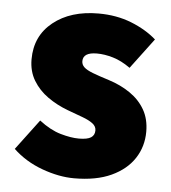

<svg xmlns="http://www.w3.org/2000/svg" viewBox="-44 -552 539 605"><g transform="rotate(5 226.0 -250.0)"><path d="M212 12Q164 12 110.5 -7.5Q57 -27 18 -64L90 -160Q125 -133 158 -123.5Q191 -114 216 -114Q243 -114 254.5 -121.5Q266 -129 266 -144Q266 -157 254 -166Q242 -175 221.5 -182.5Q201 -190 174 -200Q139 -213 110 -233.5Q81 -254 63.5 -283Q46 -312 46 -350Q46 -424 101 -468Q156 -512 244 -512Q301 -512 348 -493.5Q395 -475 428 -446L356 -350Q328 -370 301 -378Q274 -386 250 -386Q228 -386 217 -379Q206 -372 206 -358Q206 -347 214.5 -339Q223 -331 242.5 -323.5Q262 -316 294 -306Q332 -294 362 -273.5Q392 -253 409 -223.5Q426 -194 426 -154Q426 -107 401.5 -69.5Q377 -32 329.5 -10Q282 12 212 12Z"/></g></svg>

Font: Source Sans 3 ExtraLight Black
Style: Regular
Weight: 900
Version: Version 3.052;hotconv 1.1.0;makeotfexe 2.6.0